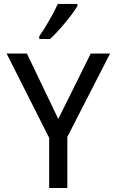

<svg xmlns="http://www.w3.org/2000/svg" viewBox="-20 -945 573 965"><path d="M318.4 0H227.1V-252L13.2 -675.8H115.2L272.9 -347.2L436 -675.8H533.2L318.4 -256.8ZM231.4 -749H177.2V-762.7Q200.7 -795.9 227.8 -843Q254.9 -890.1 270.5 -925.3H369.1V-914.1Q347.7 -878.9 305.2 -827.9Q262.7 -776.9 231.4 -749Z"/></svg>

Font: Cadman
Style: Regular
Weight: 400
Designer: Paul James MIller
Foundry: High-Logic / Made with FontCreator
Version: Version 2.114;March 28, 2021;FontCreator 13.0.0.2683 64-bit